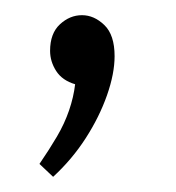

<svg xmlns="http://www.w3.org/2000/svg" viewBox="-20 -102 232 253"><path d="M50 131 32 114Q45 95 55 78Q65 61 71 43.5Q77 26 79 9Q62 4 54 -8.5Q46 -21 46 -35Q46 -58 59 -70Q72 -82 88 -82Q104 -82 117.5 -69Q131 -56 131 -28Q131 -5 121 23.5Q111 52 93 80Q75 108 50 131Z"/></svg>

Font: Yaldevi ExtraLight
Style: Regular
Weight: 200
Designer: Sol Matas, Rajitha Manaperi, Kosala Senevirathne
Foundry: Mooniak
Version: Version 1.100